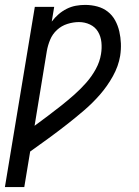

<svg xmlns="http://www.w3.org/2000/svg" viewBox="-48 -548 568 783"><path d="M-28 215 94 -520H173L163 -460Q175 -476 190.5 -489.5Q206 -503 224 -512Q242 -521 261 -524.5Q280 -528 299 -528Q325 -528 349 -521.5Q373 -515 391.5 -500.5Q410 -486 421.5 -465Q433 -444 438.5 -420Q444 -396 445 -371Q446 -346 442 -320Q435 -278 412.5 -237.5Q390 -197 360 -162.5Q330 -128 295 -98Q260 -68 223.5 -39.5Q187 -11 150 16Q113 43 75 70L51 215ZM93 -35Q120 -55 147.5 -75.5Q175 -96 202 -117.5Q229 -139 254.5 -161.5Q280 -184 303 -210Q326 -236 342.5 -266Q359 -296 364 -328Q368 -352 365.5 -376Q363 -400 351.5 -419Q340 -438 319 -448Q298 -458 274 -458Q251 -458 227 -450.5Q203 -443 184.5 -426Q166 -409 156.5 -386Q147 -363 143 -340Z"/></svg>

Font: Iosevka Term Curly Oblique
Style: Regular
Weight: 400
Italic angle: -9°
Designer: Belleve Invis
Foundry: Belleve Invis
Version: Version 32.3.0